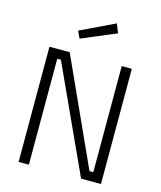

<svg xmlns="http://www.w3.org/2000/svg" viewBox="-133 -1024 938 1119"><g transform="rotate(15 336.0 -464.0)"><path d="M87 0V-695H209L500 -55H523V-695H584V0H464L171 -639H149V0ZM224 -829 431 -928 453 -874 244 -786Z"/></g></svg>

Font: Titillium Web Light
Style: Regular
Weight: 300
Version: Version 1.002;PS 57.000;hotconv 1.0.70;makeotf.lib2.5.55311